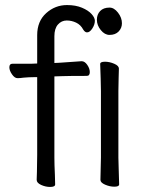

<svg xmlns="http://www.w3.org/2000/svg" viewBox="-20 -728 584 759"><path d="M413 -590Q394 -590 378.5 -609Q363 -628 363 -650Q363 -671 376 -684.5Q389 -698 413 -698Q431 -698 446.5 -678Q462 -658 462 -636Q462 -617 449 -603.5Q436 -590 413 -590ZM73 -421Q59 -419 50 -419H49Q38 -419 27.5 -434Q17 -449 17 -462Q17 -476 29 -476H103L127 -477V-589Q127 -644 162.5 -676Q198 -708 245 -708Q279 -708 304 -697.5Q329 -687 342 -672.5Q355 -658 355 -646Q355 -631 345 -615.5Q335 -600 324 -600Q316 -600 309 -611Q299 -630 281 -638.5Q263 -647 244 -647Q223 -647 209 -631Q195 -615 195 -585V-479L216 -480Q221 -480 302 -486H303Q315 -486 325 -471.5Q335 -457 335 -443Q335 -428 323 -428Q253 -428 227 -427L195 -426V-105Q195 -79 197 -37L198 1Q198 11 178 11Q160 11 142.5 3Q125 -5 125 -17Q125 -35 126 -49L127 -116V-423H114Q95 -423 73 -421ZM378 -417 376 -475Q376 -484 395 -484Q413 -484 431.5 -476Q450 -468 450 -457Q450 -436 449 -421L448 -368V-105L449 -67L451 1Q451 10 432 10Q414 10 395.5 2Q377 -6 377 -17L379 -105V-368Z"/></svg>

Font: Iansui
Style: Regular
Weight: 400
Designer: But Ko / Fontworks Inc.
Foundry: zi-hi.com / Fontworks Inc.
Version: Version 1.002